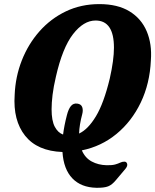

<svg xmlns="http://www.w3.org/2000/svg" viewBox="-20 -730 757 936"><path d="M464.5 -710Q553.5 -710 611.2 -674.8Q669 -639.5 695.2 -577.5Q721.5 -515.5 715.5 -436Q710.5 -322.5 666.2 -230.2Q622 -138 547.8 -77Q473.5 -16 379 3Q395 40 427 57.2Q459 74.5 500 75.5Q526.5 76 541.5 71.8Q556.5 67.5 566 62.8Q575.5 58 586.5 58Q596.5 58 599.8 68.5Q603 79 591.5 93L546 147Q526.5 171 507 178.5Q487.5 186 450.5 185.5Q375.5 184 332.8 139.5Q290 95 284.5 11Q162 6.5 102.5 -68.2Q43 -143 51.5 -267.5Q55 -355.5 86.2 -435.2Q117.5 -515 172.2 -577Q227 -639 301 -674.5Q375 -710 464.5 -710ZM306 -168Q313.5 -198 325.5 -212.8Q337.5 -227.5 356.5 -225Q375.5 -222.5 380.8 -207.8Q386 -193 381 -174Q367 -122 365.5 -79Q409 -99 447.5 -162.8Q486 -226.5 515 -346.5Q525.5 -393 530.5 -430.5Q535.5 -468 535.5 -497.5Q535.5 -630 446 -630Q387.5 -630 336 -563.5Q284.5 -497 252.5 -356Q241 -307 236.2 -267.5Q231.5 -228 231.5 -197.5Q231.5 -141.5 247 -112.2Q262.5 -83 287.5 -74Q293 -118 306 -168Z"/></svg>

Font: Fraunces 144pt S100
Style: Bold Italic
Weight: 700
Italic angle: -16°
Version: Version 1.000; ttfautohint (v1.8.3)